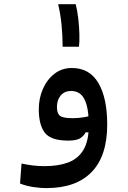

<svg xmlns="http://www.w3.org/2000/svg" viewBox="-20 -685 626 940"><path d="M208 235.8Q173.3 235.8 138.4 230Q103.5 224.1 78.1 213.4L85.4 115.7Q114.3 121.6 140.4 125Q166.5 128.4 199.2 128.4Q265.6 128.4 314 110.4Q362.3 92.3 388.4 48.8Q414.6 5.4 414.6 -70.3Q414.6 -133.3 404.3 -170.4Q394 -207.5 375 -223.6Q356 -239.7 328.6 -239.7Q296.4 -239.7 277.6 -218Q258.8 -196.3 258.8 -161.1Q258.8 -129.4 273.7 -117.9Q288.6 -106.4 335.4 -106.4Q367.2 -106.4 394.3 -111.6Q421.4 -116.7 460 -126.5L454.6 -37.1H399.4Q389.2 -17.6 370.6 -7.1Q352.1 3.4 314 3.4Q229.5 3.4 199.7 -34.9Q169.9 -73.2 169.9 -149.9Q169.9 -204.1 190.2 -250Q210.4 -295.9 246.8 -324Q283.2 -352.1 332 -352.1Q418.5 -352.1 461.7 -278.6Q504.9 -205.1 504.9 -75.2Q504.9 78.6 428.7 157.2Q352.5 235.8 208 235.8ZM286.6 -456.1Q286.6 -508.3 281.5 -561.8Q276.4 -615.2 264.6 -664.6H350.6Q358.9 -632.8 363.3 -593.5Q367.7 -554.2 368.7 -517.3Q369.6 -480.5 366.7 -456.1Z"/></svg>

Font: Cascadia Mono Medium
Style: Regular
Weight: 500
Monospace: yes
Designer: Aaron Bell
Foundry: Saja Typeworks
Version: Version 2407.024